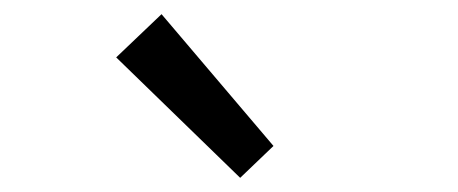

<svg xmlns="http://www.w3.org/2000/svg" viewBox="-20 -892 646 271"><path d="M144 -811 208 -872 366 -686 319 -641Z"/></svg>

Font: Source Han Sans K Regular
Style: Regular
Weight: 400
Designer: Ryoko NISHIZUKA  (kana & ideographs); Paul D. Hunt (Latin, Greek & Cyrillic); Wenlong ZHANG  (bopomofo); Sandoll Communi
Foundry: Adobe Systems Incorporated
Version: Version 1.00 July 18, 2014, initial release